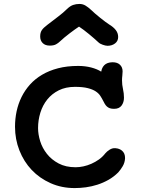

<svg xmlns="http://www.w3.org/2000/svg" viewBox="-20 -934 716 968"><path d="M55.7 0ZM55.7 -294.9Q55.7 -334.5 63.7 -372.6Q71.8 -410.6 88.6 -444.8Q105.5 -479 131.1 -507.6Q156.7 -536.1 192.1 -557.1Q227.5 -578.1 272.7 -589.8Q317.9 -601.6 374 -601.6Q409.2 -601.6 439.5 -593.8Q469.7 -585.9 490.2 -572.8Q492.7 -587.4 498.8 -596.7Q504.9 -606 512.9 -611.1Q521 -616.2 530.3 -618.2Q539.6 -620.1 548.3 -620.1Q571.8 -620.1 585 -607.4Q598.1 -594.7 598.1 -574.2Q598.1 -563.5 596.7 -552.5Q595.2 -541.5 595.2 -528.8Q595.2 -506.3 600.1 -484.9Q605 -463.4 605 -441.4Q605 -418 592.8 -401.6Q580.6 -385.3 555.2 -385.3Q542 -385.3 533.4 -388.4Q524.9 -391.6 518.8 -397.2Q512.7 -402.8 508.3 -410.4Q503.9 -418 499.5 -426.8Q493.7 -438.5 485.6 -450.9Q477.5 -463.4 462.4 -473.4Q447.3 -483.4 422.4 -489.7Q397.5 -496.1 357.9 -496.1Q311.5 -496.1 276.6 -478.8Q241.7 -461.4 218.5 -432.6Q195.3 -403.8 183.6 -366.2Q171.9 -328.6 171.9 -288.1Q171.9 -256.8 182.6 -222.2Q193.4 -187.5 216.6 -158.2Q239.7 -128.9 275.6 -109.9Q311.5 -90.8 361.3 -90.8Q379.9 -90.8 400.4 -95.2Q420.9 -99.6 440.9 -108.4Q460.9 -117.2 479 -130.1Q497.1 -143.1 510.3 -160.2Q518.6 -170.4 532.5 -179.2Q546.4 -188 561 -187Q575.7 -186 585.4 -180.9Q595.2 -175.8 601.1 -168.2Q606.9 -160.6 608.9 -151.6Q610.8 -142.6 610.4 -134.3Q608.9 -113.3 598.6 -95.9Q588.4 -78.6 576.2 -64.9Q553.7 -42.5 526.9 -27.3Q500 -12.2 471.2 -2.9Q442.4 6.3 413.1 10.3Q383.8 14.2 356.4 14.2Q290.5 14.2 235.1 -10.5Q179.7 -35.2 139.9 -77.1Q100.1 -119.1 77.9 -175.5Q55.7 -231.9 55.7 -294.9ZM231 -704.1Q208 -704.1 195.3 -716.8Q182.6 -729.5 182.6 -750Q182.6 -760.3 184.6 -767.8Q186.5 -775.4 190.9 -782Q195.3 -788.6 202.1 -794.9Q209 -801.3 219.2 -809.1Q236.8 -822.8 250.5 -833Q264.2 -843.3 275.6 -852.3Q287.1 -861.3 297.1 -869.6Q307.1 -877.9 317.4 -888.2Q333.5 -903.8 348.4 -908.9Q363.3 -914.1 380.4 -914.1Q397.5 -914.1 411.1 -905.8Q424.8 -897.5 439 -884.3Q446.3 -877 459 -866Q471.7 -855 485.4 -844Q499 -833 511.2 -824Q523.4 -814.9 529.8 -811Q551.8 -797.9 563.7 -782.5Q575.7 -767.1 575.7 -747.6Q575.7 -727.1 560.1 -715.1Q544.4 -703.1 522 -703.1Q517.1 -703.1 510.7 -704.6Q504.4 -706.1 498 -708.3Q491.7 -710.4 485.8 -713.6Q480 -716.8 476.1 -720.7Q466.3 -730 453.9 -740.7Q441.4 -751.5 428.5 -762.2Q415.5 -772.9 402.6 -782.7Q389.6 -792.5 378.4 -799.8Q369.1 -793.9 356.7 -784.9Q344.2 -775.9 331.1 -765.9Q317.9 -755.9 304.9 -745.1Q292 -734.4 281.7 -724.6Q273.9 -716.8 262.2 -710.4Q250.5 -704.1 231 -704.1Z"/></svg>

Font: Autour One
Style: Regular
Weight: 400
Version: Version 1.007; ttfautohint (v0.92) -l 24 -r 24 -G 200 -x 7 -